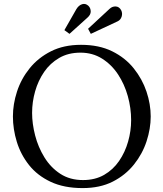

<svg xmlns="http://www.w3.org/2000/svg" viewBox="-20 -945 834 981"><path d="M402 16Q307 16 239 -16Q171 -48 128.5 -101.5Q86 -155 66 -220Q46 -285 46 -350Q46 -413 67 -477.5Q88 -542 131.5 -596Q175 -650 240.5 -683Q306 -716 394 -716Q486 -716 553 -683Q620 -650 663.5 -595.5Q707 -541 728.5 -477Q750 -413 750 -350Q750 -288 729 -223.5Q708 -159 664.5 -104.5Q621 -50 556 -17Q491 16 402 16ZM404 -25Q466 -25 512 -51.5Q558 -78 588.5 -122.5Q619 -167 634.5 -221.5Q650 -276 650 -331Q650 -393 633 -454Q616 -515 583 -565Q550 -615 501.5 -645.5Q453 -676 391 -676Q329 -676 282.5 -649Q236 -622 205.5 -577.5Q175 -533 159.5 -478.5Q144 -424 144 -368Q144 -313 159.5 -253Q175 -193 207 -141Q239 -89 288 -57Q337 -25 404 -25ZM335 -772 309 -791 370 -898Q382 -918 399.5 -923.5Q417 -929 432 -915Q443 -904 443.5 -887Q444 -870 427 -855ZM444 -772 430 -798 540 -900Q554 -913 571.5 -912Q589 -911 599 -893Q607 -877 601.5 -860Q596 -843 581 -836Z"/></svg>

Font: Lora
Style: Regular
Weight: 400
Designer: Olga Karpushina, Alexei Vanyashin (Cyrillic)
Foundry: Cyreal
Version: Version 3.005; ttfautohint (v1.8.4.7-5d5b)